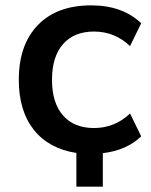

<svg xmlns="http://www.w3.org/2000/svg" viewBox="-20 -570 570 723"><path d="M267.6 132.8V5.9Q164.1 -9.8 107.4 -81.1Q50.8 -152.3 50.8 -269.5Q50.8 -401.4 122.6 -475.6Q194.3 -549.8 323.2 -549.8Q441.4 -549.8 511.7 -482.4L469.7 -396.5Q412.1 -451.2 334 -451.2Q258.8 -451.2 217.3 -403.8Q175.8 -356.4 175.8 -269.5Q175.8 -182.6 217.3 -135.3Q258.8 -87.9 334 -87.9Q412.1 -87.9 469.7 -142.6L511.7 -56.6Q457 -3.9 367.2 6.8V132.8Z"/></svg>

Font: Min Sans SemiBold
Style: Regular
Weight: 600
Designer: Jinseong-Kim, NotoSansCJK, Nunito
Foundry: Jinseong-Kim
Version: Version 1.400;Glyphs 3.1.2 (3151)